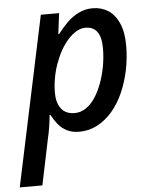

<svg xmlns="http://www.w3.org/2000/svg" viewBox="-82 -594 693 879"><g transform="rotate(-5 264.5 -154.0)"><path d="M-27 240 138 -539H222L210 -444H214Q235 -472 259 -495.5Q283 -519 312.5 -533.5Q342 -548 376 -548Q416 -548 447 -528.5Q478 -509 496.5 -468Q515 -427 515 -364Q515 -307 503.5 -252Q492 -197 471 -149.5Q450 -102 419.5 -66.5Q389 -31 350.5 -10.5Q312 10 267 10Q234 10 210 -2.5Q186 -15 170 -35Q154 -55 142 -78H138Q136 -55 131.5 -25.5Q127 4 121 28L77 240ZM254 -77Q281 -77 305 -93Q329 -109 347.5 -137Q366 -165 379.5 -201.5Q393 -238 400.5 -279Q408 -320 408 -362Q408 -412 390 -437Q372 -462 336 -462Q315 -462 294.5 -450Q274 -438 255.5 -417.5Q237 -397 221.5 -369.5Q206 -342 194.5 -310Q183 -278 177 -244Q171 -210 171 -176Q171 -132 191.5 -104.5Q212 -77 254 -77Z"/></g></svg>

Font: Noto Sans Display Medium
Style: Italic
Weight: 500
Italic angle: -12°
Designer: Monotype Design Team
Foundry: Monotype Imaging Inc.
Version: Version 2.003